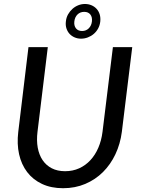

<svg xmlns="http://www.w3.org/2000/svg" viewBox="-20 -960 726 988"><path d="M66.5 0ZM315 -79Q354.5 -79 387.5 -94Q420.5 -109 445.2 -135.8Q470 -162.5 486 -199.8Q502 -237 507.5 -281.5L561 -717.5H660.5L607 -281.5Q599 -219.5 574 -166.5Q549 -113.5 509.8 -74.5Q470.5 -35.5 418.5 -13.5Q366.5 8.5 304.5 8.5Q243 8.5 196.2 -13.5Q149.5 -35.5 119.8 -74.5Q90 -113.5 78.2 -166.5Q66.5 -219.5 74 -281.5L126.5 -717.5H226L173 -282Q167.5 -237.5 174.2 -200.2Q181 -163 199.2 -136Q217.5 -109 246.5 -94Q275.5 -79 315 -79ZM319 -849.5Q321 -869.5 330.2 -886Q339.5 -902.5 353 -914.5Q366.5 -926.5 383 -933Q399.5 -939.5 417 -939.5Q435 -939.5 450.5 -933Q466 -926.5 477 -914.5Q488 -902.5 493 -886Q498 -869.5 496 -849.5Q494 -830 485 -813.5Q476 -797 462.5 -785.5Q449 -774 432 -767.5Q415 -761 397 -761Q379.5 -761 364.2 -767.5Q349 -774 338.2 -785.5Q327.5 -797 322 -813.5Q316.5 -830 319 -849.5ZM362.5 -849.5Q360 -828 370.8 -814.2Q381.5 -800.5 402.5 -800.5Q423 -800.5 436.8 -814.2Q450.5 -828 453 -849.5Q455.5 -872 444.8 -885.5Q434 -899 413.5 -899Q392.5 -899 378.8 -885.5Q365 -872 362.5 -849.5Z"/></svg>

Font: Lato Medium
Style: Italic
Weight: 500
Italic angle: -7°
Designer: Lukasz Dziedzic
Foundry: tyPoland Lukasz Dziedzic
Version: Version 2.006; 2014-01-15